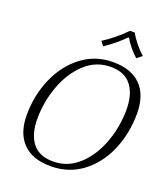

<svg xmlns="http://www.w3.org/2000/svg" viewBox="-165 -1036 1008 1159"><g transform="rotate(20 339.5 -456.0)"><path d="M468 -922H499Q514 -893 540.5 -860.5Q567 -828 593 -806L560 -779Q536 -801 513 -828.5Q490 -856 477 -881H472Q448 -856 414 -828Q380 -800 348 -779L326 -806Q360 -827 400 -859.5Q440 -892 468 -922ZM439 -710Q556 -710 617.5 -647Q679 -584 679 -467Q679 -340 632.5 -230.5Q586 -121 499 -55.5Q412 10 296 10Q179 10 117.5 -53Q56 -116 56 -232Q56 -358 103.5 -467.5Q151 -577 238 -643.5Q325 -710 439 -710ZM300 -22Q394 -22 464.5 -86.5Q535 -151 573 -254Q611 -357 611 -467Q611 -566 567.5 -622Q524 -678 435 -678Q341 -678 270.5 -613Q200 -548 162 -445Q124 -342 124 -232Q124 -133 167.5 -77.5Q211 -22 300 -22Z"/></g></svg>

Font: Trirong Light
Style: Italic
Weight: 300
Italic angle: -12°
Designer: Katatrad Team
Foundry: CadsonDemak
Version: Version 1.001